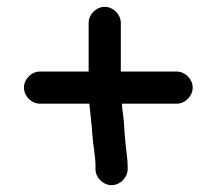

<svg xmlns="http://www.w3.org/2000/svg" viewBox="-20 -576 632 561"><path d="M353 -82V-92C353 -101 352 -110 351 -119C348 -143 346 -162 344 -188L342 -220C341 -231 339 -245 337 -260C337 -265 337 -269 336 -273H496C521 -273 543 -295 543 -320C543 -345 521 -367 496 -367H333V-509C333 -534 311 -556 286 -556C261 -556 239 -534 239 -509V-367H97C72 -367 50 -345 50 -320C50 -295 72 -273 97 -273H241C244 -242 248 -213 250 -181C252 -150 259 -121 259 -92V-82C259 -57 281 -35 306 -35C331 -35 353 -57 353 -82Z"/></svg>

Font: Electronic
Style: ExBlk
Weight: 900
Version: Version 1.011